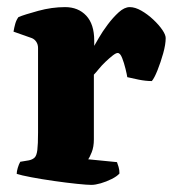

<svg xmlns="http://www.w3.org/2000/svg" viewBox="-20 -520 487 540"><path d="M237 0Q225 0 196 -3Q167 -6 132 -11Q97 -16 68 -21.5Q39 -27 27 -31Q27 -38 30 -48Q33 -58 37 -65L61 -69Q71 -71 77 -76.5Q83 -82 85 -98Q87 -114 87 -147V-385Q87 -395 82 -402.5Q77 -410 69 -413L18 -431Q20 -443 23 -453.5Q26 -464 32 -472Q49 -479 87.5 -489.5Q126 -500 163 -500Q200 -500 222.5 -476Q245 -452 245 -406V-391Q248 -396 258 -413.5Q268 -431 283 -451Q298 -471 314 -485.5Q330 -500 345 -500Q360 -500 377.5 -490Q395 -480 411 -465Q427 -450 436.5 -436Q446 -422 446 -413Q446 -395 439 -370Q432 -345 423 -322.5Q414 -300 407 -292Q390 -292 370 -296Q350 -300 338 -303Q337 -310 333 -326.5Q329 -343 323.5 -357Q318 -371 311 -371Q306 -371 296.5 -363.5Q287 -356 276.5 -346Q266 -336 257.5 -325.5Q249 -315 244 -310V-128Q244 -107 238 -92Q232 -77 228 -72L309 -64Q311 -59 313.5 -50.5Q316 -42 316 -32Q309 -24 294 -16.5Q279 -9 263.5 -4.5Q248 0 237 0Z"/></svg>

Font: Texturina 12pt ExtraBold
Style: Regular
Weight: 800
Designer: Guillermo Torres Carreño
Foundry: Omnibus-Type
Version: Version 1.002